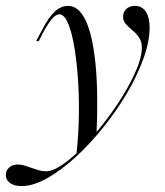

<svg xmlns="http://www.w3.org/2000/svg" viewBox="-99 -446 567 659"><path d="M-25 192.7Q-50 192.7 -64.5 182.3Q-79 171.8 -79 154.8Q-79 138.7 -67.3 128.6Q-55.6 118.5 -37.9 118.5Q-25.8 118.5 -14.5 122.2Q-3.2 125.8 8.9 130.2Q21 134.7 33.5 138.3Q46 141.9 58.9 141.9Q82.3 141.9 115.7 119Q149.2 96 186.3 58.1Q223.4 20.2 259.3 -26.2Q295.2 -72.6 324.2 -120.2Q353.2 -167.7 370.6 -210.1Q387.9 -252.4 387.9 -282.3Q387.9 -303.2 378.2 -317.3Q368.5 -331.5 355.6 -341.9Q342.7 -352.4 333.1 -363.3Q323.4 -374.2 323.4 -388.7Q323.4 -404.8 334.7 -415.3Q346 -425.8 364.5 -425.8Q387.9 -425.8 401.2 -406.5Q414.5 -387.1 414.5 -350.8Q414.5 -303.2 393.1 -244.4Q371.8 -185.5 335.9 -124.6Q300 -63.7 254 -6.9Q208.1 50 158.9 94.8Q109.7 139.5 62.1 166.1Q14.5 192.7 -25 192.7ZM162.9 87.9Q171 15.3 171.8 -54.8Q172.6 -125 167.7 -186.7Q162.9 -248.4 154 -296Q145.2 -343.5 132.7 -370.2Q120.2 -396.8 104.8 -396.8Q93.5 -396.8 80.6 -382.7Q67.7 -368.5 49.2 -334.7L33.9 -304.8H25L45.2 -342.7Q66.9 -385.5 88.3 -405.6Q109.7 -425.8 134.7 -425.8Q171 -425.8 194.8 -376.2Q218.5 -326.6 228.6 -228.6Q238.7 -130.6 232.3 15.3Q223.4 26.6 212.5 38.3Q201.6 50 189.5 62.1Q177.4 74.2 162.9 87.9Z"/></svg>

Font: Playfair 144pt Light
Style: Italic
Weight: 300
Italic angle: -15.6°
Designer: Claus Eggers Sørensen
Foundry: Claus Eggers Sørensen
Version: Version 2.001;gftools[0.9.30]